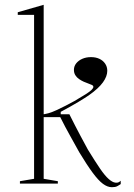

<svg xmlns="http://www.w3.org/2000/svg" viewBox="-20 -765 559 800"><path d="M162 -20 221 -10V0H63V-10L122 -20V-703H54V-714L162 -745ZM152 -277V-288Q179 -289 216.5 -306.5Q254 -324 290 -344Q319 -361 336.5 -372Q354 -383 361.5 -390.5Q369 -398 369 -403Q369 -408 363 -411Q357 -414 348 -417Q339 -420 329 -424.5Q319 -429 309.5 -435.5Q300 -442 294 -451.5Q288 -461 288 -474Q288 -489 297.5 -501Q307 -513 323 -520Q339 -527 359 -527Q379 -527 394 -520Q409 -513 418 -500Q427 -487 427 -470Q427 -447 409 -422Q391 -397 353 -370Q336 -358 306 -340Q276 -322 233 -299V-289H269Q295 -237 314.5 -200.5Q334 -164 346 -142Q376 -93 396.5 -63Q417 -33 433 -19Q449 -5 461 -4Q468 -3 473 -5Q478 -7 483 -12V2Q477 6 471 9.5Q465 13 459 14Q453 15 446 15Q428 15 409 1Q390 -13 366 -45.5Q342 -78 310 -131Q292 -164 272 -199.5Q252 -235 231 -277Z"/></svg>

Font: Kalnia Thin ExtraLight
Style: Regular
Weight: 250
Version: Version 1.105